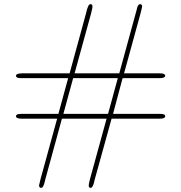

<svg xmlns="http://www.w3.org/2000/svg" viewBox="-20 -712 873 924"><path d="M57 -153Q57 -164 83 -164H261L308 -336H80Q57 -336 57 -347Q57 -359 87 -359H315L396 -655Q396 -656 398 -664Q400 -672 401.5 -674.5Q403 -677 405 -682.5Q407 -688 410 -690Q413 -692 416 -692Q425 -692 425 -680Q425 -674 419 -650L339 -359H554L635 -655Q636 -657 637.5 -664Q639 -671 640 -674.5Q641 -678 643 -682.5Q645 -687 648 -689.5Q651 -692 654 -692Q664 -692 664 -680Q664 -678 657 -650L577 -359H750Q775 -359 775 -347Q774 -336 749 -336H570L524 -164H751Q775 -164 775 -153Q775 -141 751 -141H517L435 155Q435 157 433 164Q431 171 430 174.5Q429 178 426.5 183Q424 188 421.5 190Q419 192 416 192Q407 192 407 180Q407 174 413 150L493 -141H278L197 155Q197 157 195 164Q193 171 192 174.5Q191 178 188.5 183Q186 188 183.5 190Q181 192 178 192Q168 192 168 180Q168 178 175 150L255 -141H82Q57 -141 57 -153ZM285 -164H500L547 -336H332Z"/></svg>

Font: CMU Serif
Style: Roman
Weight: 500
Version: Version 0.7.0